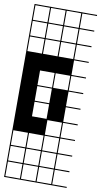

<svg xmlns="http://www.w3.org/2000/svg" viewBox="-108 -774 579 1100"><g transform="rotate(10 182.0 -224.0)"><path d="M363.6 278.8H0V187.9H6.1V272.7H90.9V187.9H0V-727.3H363.6V-721.2H278.8V-636.4H363.6V-630.3H278.8V-545.5H363.6V-539.4H278.8V-454.5H363.6V-448.5H278.8V-363.6H363.6V-357.6H278.8V-272.7H363.6V-266.7H278.8V-181.8H363.6V-175.8H278.8V-90.9H363.6V-84.8H278.8V0H363.6V6.1H278.8V90.9H363.6V97H278.8V181.8H363.6V187.9H278.8V272.7H363.6ZM187.9 -636.4H272.7V-721.2H187.9ZM6.1 -636.4H90.9V-721.2H6.1ZM97 -636.4H181.8V-721.2H97ZM187.9 -545.5H272.7V-630.3H187.9ZM6.1 -545.5H90.9V-630.3H6.1ZM97 -545.5H181.8V-630.3H97ZM187.9 -454.5H272.7V-539.4H187.9ZM6.1 -454.5H90.9V-539.4H6.1ZM97 -454.5H181.8V-539.4H97ZM97 -272.7H181.8V-357.6H97ZM187.9 -272.7H272.7V-357.6H187.9ZM97 -181.8H181.8V-266.7H97ZM97 -90.9H181.8V-175.8H97ZM187.9 0H272.7V-84.8H187.9ZM187.9 90.9H272.7V6.1H187.9ZM97 90.9H181.8V6.1H97ZM6.1 90.9H90.9V6.1H6.1ZM97 181.8H181.8V97H97ZM6.1 181.8H90.9V97H6.1ZM272.7 97H187.9V181.8H272.7ZM181.8 272.7V187.9H97V272.7ZM272.7 272.7V187.9H187.9V272.7Z"/></g></svg>

Font: Micro 5 Charted
Style: Regular
Weight: 400
Designer: Sarah Cadigan-Fried
Version: Version 1.000; ttfautohint (v1.8.4.7-5d5b)